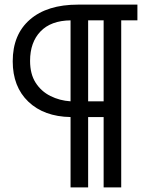

<svg xmlns="http://www.w3.org/2000/svg" viewBox="-20 -730 658 830"><path d="M35 -465Q35 -581 109.5 -645.5Q184 -710 317 -710H574V-642H504V80H428V-224H361V80H285V-224Q170 -226 102.5 -290.5Q35 -355 35 -465ZM110 -467Q110 -410 134 -372.5Q158 -335 198 -315Q238 -295 285 -292V-642Q200 -641 155 -594Q110 -547 110 -467ZM428 -642H361V-292H428Z"/></svg>

Font: Raleway Medium
Style: Regular
Weight: 500
Designer: Matt McInerney, Pablo Impallari, Rodrigo Fuenzalida
Foundry: Matt McInerney, Pablo Impallari, Rodrigo Fuenzalida
Version: Version 4.026